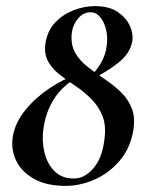

<svg xmlns="http://www.w3.org/2000/svg" viewBox="-20 -594 480 627"><path d="M193 13Q132 13 91 -10Q50 -33 32.5 -70Q15 -107 22 -149Q30 -195 63.5 -235.5Q97 -276 142 -306Q187 -336 228 -349L233 -340Q187 -317 158.5 -274Q130 -231 122 -175Q116 -135 125 -97Q134 -59 158 -35Q182 -11 221 -11Q256 -11 284.5 -44Q313 -77 320 -132Q328 -181 315 -214Q302 -247 278 -271Q254 -295 226 -313.5Q198 -332 173.5 -351.5Q149 -371 136 -395.5Q123 -420 129 -456Q136 -496 161.5 -522Q187 -548 221.5 -561Q256 -574 290 -574Q337 -574 365 -554.5Q393 -535 404.5 -508.5Q416 -482 412 -460Q406 -421 367.5 -390Q329 -359 275 -333L271 -339Q294 -362 309.5 -388Q325 -414 329 -448Q332 -475 326 -499Q320 -523 307 -538.5Q294 -554 275 -554Q252 -554 234.5 -533Q217 -512 214 -483Q211 -447 226 -421Q241 -395 267 -375Q293 -355 322 -335.5Q351 -316 375 -293Q399 -270 411 -238.5Q423 -207 414 -161Q403 -106 369 -67Q335 -28 288.5 -7.5Q242 13 193 13Z"/></svg>

Font: Cormorant Light
Style: Bold Italic
Weight: 700
Italic angle: -10°
Version: Version 4.000